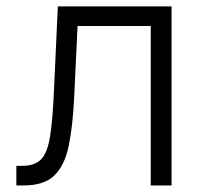

<svg xmlns="http://www.w3.org/2000/svg" viewBox="-20 -565 627 585"><path d="M29.8 0V-59.7H46.9Q85.9 -59.7 105.3 -79.5Q124.6 -99.4 132.6 -149.7Q140.6 -199.9 144.5 -290.1L156.2 -545.5H502.8V0H439.3V-485.8H216.3L206 -268.8Q201.7 -180 189.3 -120.2Q176.8 -60.4 145.4 -30.2Q114 0 52.6 0Z"/></svg>

Font: Inter UI Light
Style: Regular
Weight: 300
Designer: Rasmus Andersson
Foundry: rsms
Version: 3.2;8d6f07862